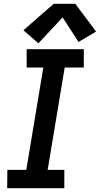

<svg xmlns="http://www.w3.org/2000/svg" viewBox="-20 -995 528 1015"><path d="M18 0H320V-97H232L322 -638H423V-735H121V-638H209L119 -97H19ZM183 -766 311 -903 395 -773 488 -828 378 -975H264L104 -835Z"/></svg>

Font: Iosevka Sparkle SmBdObl
Style: Regular
Weight: 600
Italic angle: -9°
Designer: Belleve Invis
Foundry: Belleve Invis
Version: Version 4.5.0; ttfautohint (v1.8.3)